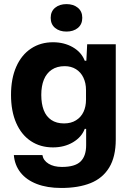

<svg xmlns="http://www.w3.org/2000/svg" viewBox="-20 -756 657 953"><path d="M48.7 13.7H190.4Q195.1 40.7 221.1 56.6Q247 72.6 287.4 72.6Q352.3 72.6 379.9 45.6Q407.6 18.7 407.6 -35.7V-116.3H400.6Q384.9 -75 342 -49.7Q299.1 -24.4 243 -24.4Q180.3 -24.4 133.3 -55.6Q86.3 -86.7 60.5 -145.4Q34.7 -204.1 34.7 -285Q34.7 -366.1 60.7 -424.9Q86.7 -483.6 133.9 -514.9Q181 -546.3 243 -546.3Q298.4 -546.3 341.3 -521.7Q384.1 -497.1 400.6 -454.7H408.6L412.7 -536.3H554.6V-64.3Q554.6 22 522.1 75.4Q489.7 128.7 429.5 152.9Q369.3 177 283.9 177Q214 177 162.5 157.1Q111 137.1 81.9 100.4Q52.9 63.6 48.7 13.7ZM406.9 -261.3V-309.3Q406.9 -344 393.8 -371.1Q380.7 -398.1 356.7 -412.9Q332.7 -427.6 301.3 -427.6Q263 -427.6 236.8 -410Q210.6 -392.4 197.7 -360.5Q184.9 -328.6 184.9 -285Q184.9 -241 197 -209.4Q209.1 -177.9 234.6 -160.6Q260.1 -143.4 297.7 -143.4Q332.7 -143.4 357.4 -158.9Q382.1 -174.3 394.5 -200.6Q406.9 -227 406.9 -261.3ZM231.6 -667.4Q231.6 -699.3 253.4 -717.4Q275.3 -735.6 310 -735.6Q344.7 -735.6 366.6 -717.4Q388.4 -699.3 388.4 -667.4Q388.4 -635.6 366.6 -617.4Q344.7 -599.3 310 -599.3Q275.3 -599.3 253.4 -617.4Q231.6 -635.6 231.6 -667.4Z"/></svg>

Font: Mona Sans VF XLt
Style: Regular
Weight: 200
Designer: Deni Anggara
Foundry: GitHub
Version: Version 2.000;Glyphs 3.2.3 (3260)